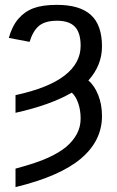

<svg xmlns="http://www.w3.org/2000/svg" viewBox="-20 -558 477 786"><path d="M397.5 -83Q397.5 18.1 311.8 90.8Q226.1 163.6 43.5 208V132.3Q130.9 108.9 177.5 87.4Q224.1 65.9 251.5 42.7Q278.8 19.5 294.4 -9.3Q310.1 -38.1 310.1 -72.8Q310.1 -107.4 300 -136Q290 -164.6 273.9 -178.7Q186 -127.9 43.5 -96.2V-168.5Q178.7 -197.8 244.4 -248.8Q310.1 -299.8 310.1 -370.6Q310.1 -423.8 286.6 -448.5Q263.2 -473.1 213.9 -473.1Q164.6 -473.1 139.6 -452.1Q114.7 -431.2 101.1 -386.7L16.1 -402.8Q29.3 -450.7 54.9 -480.7Q80.6 -510.7 117.2 -524.4Q153.8 -538.1 212.9 -538.1Q306.2 -538.1 351.8 -497.1Q397.5 -456.1 397.5 -367.7Q397.5 -290.5 341.8 -228.5Q366.2 -208.5 381.8 -169.7Q397.5 -130.9 397.5 -83Z"/></svg>

Font: Arial
Style: Regular
Weight: 400
Designer: Steve Matteson
Foundry: Ascender Corporation
Version: Version 2.00.3